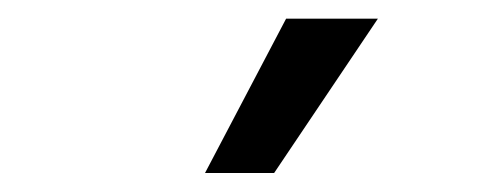

<svg xmlns="http://www.w3.org/2000/svg" viewBox="-20 -804 537 205"><path d="M198.9 -619.3 285.5 -784.1H383.5L272.7 -619.3Z"/></svg>

Font: TID UI
Style: Regular
Weight: 400
Designer: The TID Project Authors
Foundry: Bakken & Bæck
Version: Version 1.001;hotconv 1.0.109;makeotfexe 2.5.65596